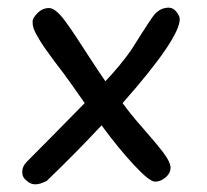

<svg xmlns="http://www.w3.org/2000/svg" viewBox="-20 -481 540 501"><path d="M50 -59Q110 -119 201 -212L168 -259Q147 -289 122 -321Q114 -332 103.5 -346.5Q93 -361 87 -370.5Q81 -380 75.5 -390Q70 -400 67.5 -407.5Q65 -415 65 -424.5Q65 -434 78 -447Q91 -460 108 -460Q125 -460 150 -426Q164 -407 176.5 -388Q189 -369 212 -333.5Q235 -298 255 -269Q294 -310 322 -350Q330 -363 351.5 -396.5Q373 -430 379 -438Q396 -461 420 -461Q432 -461 440.5 -450Q449 -439 449 -431Q449 -381 300 -212Q319 -185 353 -146.5Q387 -108 406 -83Q425 -58 425 -43.5Q425 -29 412 -18Q399 -7 384.5 -7Q370 -7 329.5 -50.5Q289 -94 245 -154Q181 -85 102 -9Q85 0 72 0Q59 0 49 -10Q38 -18 38 -32.5Q38 -47 50 -59Z"/></svg>

Font: Patrick Hand SC
Style: Regular
Weight: 400
Designer: Patrick Wagesreiter
Foundry: Patrick Wagesreiter
Version: Version 1.003;PS 001.003;hotconv 1.0.70;makeotf.lib2.5.58329